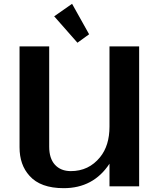

<svg xmlns="http://www.w3.org/2000/svg" viewBox="-20 -982 836 1012"><path d="M359.9 -961.9 449.7 -801.3 388.2 -756.8 265.6 -896ZM713.4 0H557.1V-119.1Q472.2 9.8 315.9 9.8Q193.4 9.8 135.7 -55.2Q83 -112.8 83 -205.6V-737.3H239.3V-208.5Q239.3 -147.5 269 -114.3Q299.8 -80.1 353.5 -80.1Q447.8 -80.1 507.3 -153.3Q557.1 -214.4 557.1 -314.5V-737.3H713.4Z"/></svg>

Font: Klaudia
Style: Bold
Weight: 700
Designer: Wojciech Kalinowski "wmk69" (wmk69@o2.pl)
Foundry: Wojciech Kalinowski "wmk69" (wmk69@o2.pl)
Version: Version 3.1.0; 2021-05-10